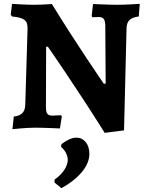

<svg xmlns="http://www.w3.org/2000/svg" viewBox="-20 -667 768 1003"><path d="M527 27 628 14 641 -518C642 -558 660 -575 705 -581L710 -647C710 -647 641 -642 593 -642C549 -642 466 -646 466 -646L459 -584L462 -577C467 -577 482 -578 497 -578C520 -578 529 -566 530 -535L532 -230H522C522 -230 383 -431 251 -646C251 -646 199 -642 157 -642C108 -642 43 -647 43 -647L36 -590L43 -581C108 -574 124 -561 124 -518L112 -121C111 -80 92 -63 52 -58L45 8C45 8 112 0 165 0C208 0 293 4 293 4L303 -59L298 -65C298 -65 265 -63 254 -63C228 -63 220 -74 220 -108L221 -423H230C230 -423 370 -223 527 27ZM301 316C378 274 447 208 447 137C447 85 418 52 379 52C354 52 324 68 301 86L299 100C318 116 334 142 334 169C334 203 305 244 265 271V287Z"/></svg>

Font: Alegreya SC
Style: Bold
Weight: 700
Designer: Juan Pablo del Peral
Foundry: Huerta Tipografica
Version: Version 2.007;PS 002.007;hotconv 1.0.88;makeotf.lib2.5.64775